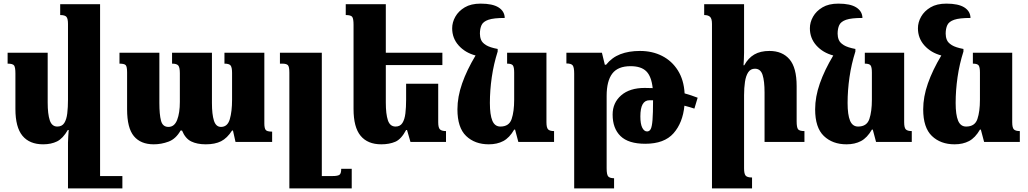

<svg xmlns="http://www.w3.org/2000/svg" viewBox="-20 -783 5671 1059"><path d="M218 13Q143 13 104 -34Q65 -81 65 -182V-378Q65 -411 58 -421.5Q51 -432 22 -432V-492H243V-217Q243 -154 254.5 -119.5Q266 -85 296 -85Q322 -85 334.5 -104.5Q347 -124 351 -157.5Q355 -191 355 -233V-651Q355 -680 346.5 -690Q338 -700 312 -700V-760H532V188H655V256H355V3Q355 -15 356.5 -32Q358 -49 359 -66H354Q327 -19 294.5 -3Q262 13 218 13Z M1218 -492H1438V-102Q1438 -77 1445 -67Q1452 -57 1481 -57V0H1279L1265 -63H1260Q1233 -21 1199.5 -4Q1166 13 1115 13Q1067 13 1034.5 -3Q1002 -19 984 -63H976Q950 -17 910 -2Q870 13 828 13Q756 13 718.5 -32Q681 -77 681 -180V-384Q681 -415 673.5 -423.5Q666 -432 639 -432V-492H859V-215Q859 -152 868 -117.5Q877 -83 909 -83Q942 -83 957 -121.5Q972 -160 972 -221V-379Q972 -411 963.5 -421.5Q955 -432 929 -432V-492H1149V-215Q1149 -152 1160 -117.5Q1171 -83 1199 -83Q1235 -83 1247.5 -125.5Q1260 -168 1260 -233V-381Q1260 -410 1252.5 -421Q1245 -432 1218 -432Z M1920 148V256H1576V-383Q1576 -415 1568 -423.5Q1560 -432 1536 -432H1524V-492H1755V188H1814Q1843 188 1852.5 181Q1862 174 1862 148Z M2397 -321V-109Q2397 -78 2407 -69Q2417 -60 2440 -60V0H2244L2225 -66H2220Q2193 -15 2160 -1Q2127 13 2083 13Q2008 13 1969 -34Q1930 -81 1930 -182V-646Q1930 -679 1923 -689.5Q1916 -700 1887 -700V-760H2108V-492H2420V-424H2108V-217Q2108 -154 2119.5 -119.5Q2131 -85 2162 -85Q2187 -85 2199.5 -104.5Q2212 -124 2216 -157.5Q2220 -191 2220 -233V-321Z M2676 13Q2599 13 2551 -33Q2503 -79 2503 -180Q2503 -249 2529 -323Q2555 -397 2603 -477Q2546 -492 2510 -532Q2474 -572 2474 -627Q2474 -660 2491.5 -691Q2509 -722 2543.5 -742.5Q2578 -763 2631 -763Q2697 -763 2730 -742Q2763 -721 2764 -684Q2703 -684 2674 -674Q2645 -664 2636 -644.5Q2627 -625 2627 -597Q2627 -579 2633.5 -563Q2640 -547 2661 -534Q2682 -521 2725 -513V-499Q2703 -430 2692.5 -357.5Q2682 -285 2682 -215Q2682 -150 2695.5 -117.5Q2709 -85 2740 -85Q2788 -85 2802 -126.5Q2816 -168 2816 -233V-383Q2816 -412 2809 -422Q2802 -432 2777 -432V-492H2994V-109Q2994 -78 3003.5 -69Q3013 -60 3036 -60V0H2839L2821 -68H2816Q2790 -23 2756 -5Q2722 13 2676 13Z M3147 256V-377Q3147 -411 3139 -422Q3131 -433 3104 -433V-492H3300L3316 -426H3323Q3355 -466 3401.5 -484Q3448 -502 3510 -502Q3578 -502 3632 -474.5Q3686 -447 3719 -394.5Q3752 -342 3756 -268Q3792 -258 3828 -244L3810 -184Q3783 -193 3755 -200Q3746 -106 3695 -48Q3644 10 3539 10Q3446 10 3402.5 -32.5Q3359 -75 3359 -151Q3359 -216 3406 -257Q3453 -298 3536 -298Q3558 -298 3580 -297Q3573 -362 3544.5 -390Q3516 -418 3458 -418Q3388 -418 3357 -377Q3326 -336 3326 -254V145Q3326 181 3335 190.5Q3344 200 3367 200V256ZM3512 -141Q3512 -99 3522.5 -78.5Q3533 -58 3549 -58Q3562 -58 3569 -71Q3576 -84 3579 -121Q3582 -158 3582 -230Q3571 -230 3562 -230Q3512 -230 3512 -141Z M4417 -60V0H4197V-273Q4197 -336 4186 -370Q4175 -404 4144 -404Q4120 -404 4107 -384.5Q4094 -365 4089 -331.5Q4084 -298 4084 -258V146Q4084 175 4092.5 185.5Q4101 196 4128 196V256H3907V-651Q3907 -680 3896.5 -690Q3886 -700 3864 -700V-760H4084V-492Q4084 -474 4083 -456.5Q4082 -439 4081 -423H4085Q4107 -463 4140.5 -482.5Q4174 -502 4224 -502Q4295 -502 4334.5 -456Q4374 -410 4374 -308V-114Q4374 -81 4381.5 -70.5Q4389 -60 4417 -60Z M4649 13Q4572 13 4524 -33Q4476 -79 4476 -180Q4476 -249 4502 -323Q4528 -397 4576 -477Q4519 -492 4483 -532Q4447 -572 4447 -627Q4447 -660 4464.5 -691Q4482 -722 4516.5 -742.5Q4551 -763 4604 -763Q4670 -763 4703 -742Q4736 -721 4737 -684Q4676 -684 4647 -674Q4618 -664 4609 -644.5Q4600 -625 4600 -597Q4600 -579 4606.5 -563Q4613 -547 4634 -534Q4655 -521 4698 -513V-499Q4676 -430 4665.5 -357.5Q4655 -285 4655 -215Q4655 -150 4668.5 -117.5Q4682 -85 4713 -85Q4761 -85 4775 -126.5Q4789 -168 4789 -233V-383Q4789 -412 4782 -422Q4775 -432 4750 -432V-492H4967V-109Q4967 -78 4976.5 -69Q4986 -60 5009 -60V0H4812L4794 -68H4789Q4763 -23 4729 -5Q4695 13 4649 13Z M5245 13Q5168 13 5120 -33Q5072 -79 5072 -180Q5072 -249 5098 -323Q5124 -397 5172 -477Q5115 -492 5079 -532Q5043 -572 5043 -627Q5043 -660 5060.5 -691Q5078 -722 5112.5 -742.5Q5147 -763 5200 -763Q5266 -763 5299 -742Q5332 -721 5333 -684Q5272 -684 5243 -674Q5214 -664 5205 -644.5Q5196 -625 5196 -597Q5196 -579 5202.5 -563Q5209 -547 5230 -534Q5251 -521 5294 -513V-499Q5272 -430 5261.5 -357.5Q5251 -285 5251 -215Q5251 -150 5264.5 -117.5Q5278 -85 5309 -85Q5357 -85 5371 -126.5Q5385 -168 5385 -233V-383Q5385 -412 5378 -422Q5371 -432 5346 -432V-492H5563V-109Q5563 -78 5572.5 -69Q5582 -60 5605 -60V0H5408L5390 -68H5385Q5359 -23 5325 -5Q5291 13 5245 13Z"/></svg>

Font: Noto Serif Armenian SemiCondensed Black
Style: Regular
Weight: 900
Width: 4
Designer: Monotype Design Team
Foundry: Monotype Imaging Inc.
Version: Version 2.008; ttfautohint (v1.8.4.7-5d5b)